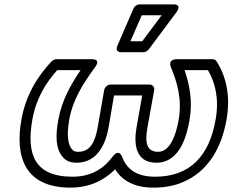

<svg xmlns="http://www.w3.org/2000/svg" viewBox="-20 -824 1064 879"><path d="M690 -15C601 -15 559 -53 539 -106C539 -106 525 -147 495 -106C456 -54 400 -15 312 -15C135 -15 101 -121 128 -276C145 -372 189 -444 242 -503H349C303 -435 263 -364 247 -276C235 -209 231 -140 273 -99C287 -85 308 -79 330 -79C430 -79 465 -172 477 -240L502 -387H631L605 -240C593 -172 596 -79 696 -79C807 -79 837 -212 848 -276C863 -363 847 -438 825 -503H932C966 -445 984 -370 967 -276C939 -115 854 -15 690 -15ZM78 -276C48 -108 92 35 303 35C390 35 458 1 507 -49C538 1 593 35 681 35C732 35 777 27 817 10C934 -40 994 -147 1017 -276C1037 -387 1014 -477 971 -544C967 -550 960 -553 953 -553H791C744 -553 763 -515 763 -515C792 -445 814 -369 798 -276C785 -201 757 -129 704 -129C650 -129 643 -172 655 -240L686 -412C688 -423 680 -437 665 -437H486C475 -437 460 -427 457 -412L427 -240C415 -172 392 -129 338 -129C325 -129 318 -132 312 -138C288 -161 286 -212 297 -276C313 -368 362 -444 415 -516C445 -556 400 -553 400 -553H238C232 -553 222 -549 216 -543C152 -475 98 -389 78 -276ZM629 -754H720L631 -635H577ZM618 -804C608 -804 596 -796 591 -785L518 -616C504 -584 533 -585 536 -585H637C645 -585 655 -590 661 -598L787 -767C817 -808 772 -804 772 -804Z"/></svg>

Font: Asimov
Style: XWidOuIt
Weight: 500
Designer: Google
Version: Version 2.000980; 2014